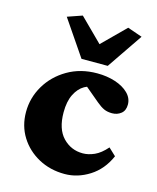

<svg xmlns="http://www.w3.org/2000/svg" viewBox="-103 -734 666 814"><g transform="rotate(15 230.0 -326.5)"><path d="M257.8 7.8Q194.3 7.8 143.1 -20Q91.8 -47.9 62 -95.7Q32.2 -143.6 32.2 -204.1Q32.2 -266.6 64 -320.3Q95.7 -374 152.3 -407.2Q209 -440.4 282.2 -440.4Q325.2 -440.4 361.3 -428.7Q397.5 -417 419.4 -395.5Q441.4 -374 441.4 -345.7Q441.4 -319.3 424.8 -306.2Q408.2 -293 385.7 -293Q365.2 -293 350.1 -299.8Q335 -306.6 316.4 -322.3L237.3 -388.7L293 -377.9Q267.6 -382.8 242.7 -368.7Q217.8 -354.5 202.1 -323.2Q186.5 -292 186.5 -244.1Q186.5 -170.9 222.2 -133.8Q257.8 -96.7 309.6 -96.7Q334 -96.7 360.4 -108.4Q386.7 -120.1 413.1 -150.4L445.3 -120.1Q418 -57.6 366.2 -24.9Q314.5 7.8 257.8 7.8ZM422.9 -638.7 316.4 -482.4H201.2L94.7 -638.7L159.2 -661.1L292 -529.3H225.6L358.4 -661.1Z"/></g></svg>

Font: Crimson Pro ExtraBold
Style: Regular
Weight: 800
Designer: Jacques Le Bailly
Foundry: Baron von Fonthausen
Version: Version 1.003